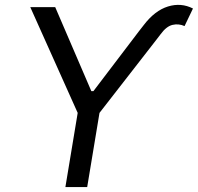

<svg xmlns="http://www.w3.org/2000/svg" viewBox="-20 -756 800 776"><path d="M610.8 -593.8 382.1 -299.7 332.4 0H244.3L294 -299.7L102.3 -727.3H203.1L349.1 -387.8H357.6L541.2 -629.3L561.1 -654.8Q605.8 -713.4 658.9 -729.8Q712 -746.1 759.9 -721.6L725.9 -650.6Q702.4 -661.2 677.6 -655.5Q652.7 -649.9 629.3 -617.9Z"/></svg>

Font: Inter UI
Style: Italic
Weight: 400
Italic angle: -9.39999°
Designer: Rasmus Andersson
Foundry: rsms
Version: 3.2;8d6f07862